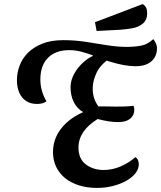

<svg xmlns="http://www.w3.org/2000/svg" viewBox="-20 -900 790 942"><path d="M456 22Q408 22 368 9.5Q328 -3 299.5 -26Q271 -49 255.5 -81.5Q240 -114 240 -154Q240 -195 256.5 -231Q273 -267 306 -297.5Q339 -328 388 -350Q357 -368 341.5 -400Q326 -432 326 -474Q327 -508 345 -540Q363 -572 393 -598Q423 -624 458 -634L521 -616Q472 -582 454 -543.5Q436 -505 435 -471Q434 -444 441 -421Q448 -398 463 -378Q471 -378 486.5 -378Q502 -378 519.5 -377.5Q537 -377 549 -377Q563 -377 588.5 -377.5Q614 -378 635 -381Q637 -376 638 -371.5Q639 -367 639 -361Q639 -334 618.5 -317.5Q598 -301 561 -301Q537 -301 514 -304.5Q491 -308 459 -316Q412 -287 388.5 -252Q365 -217 365 -176Q365 -121 401 -93.5Q437 -66 489 -66Q532 -66 573 -84Q614 -102 644 -129Q653 -124 657 -114.5Q661 -105 661 -94Q661 -71 644.5 -50Q628 -29 599.5 -13Q571 3 534 12.5Q497 22 456 22ZM161 -390Q130 -390 108 -404.5Q86 -419 74.5 -445.5Q63 -472 63 -507Q63 -542 76 -577.5Q89 -613 117 -641Q145 -669 188 -686Q231 -703 290 -703Q346 -703 399 -695Q452 -687 503 -678.5Q554 -670 602 -670Q641 -670 672.5 -676Q704 -682 732 -708Q740 -699 745.5 -685.5Q751 -672 750 -659Q750 -639 739.5 -619.5Q729 -600 705.5 -587.5Q682 -575 645 -575Q618 -575 585.5 -581Q553 -587 516 -598.5Q479 -610 436 -625L434 -629Q404 -640 376 -647Q348 -654 320 -654Q252 -654 215 -616Q178 -578 178 -510Q178 -482 185.5 -455Q193 -428 208 -403Q199 -396 187.5 -393Q176 -390 161 -390ZM454 -748 446 -791 680 -880Q692 -873 697 -862Q702 -851 702 -835Q702 -802 681 -784.5Q660 -767 629.5 -761.5Q599 -756 569 -754Z"/></svg>

Font: Sansita Swashed Light
Style: Regular
Weight: 400
Version: Version 1.003